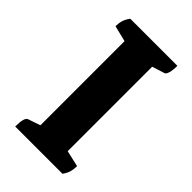

<svg xmlns="http://www.w3.org/2000/svg" viewBox="-199 -711 781 781"><g transform="rotate(45 192.0 -320.5)"><path d="M47 0Q47 -53 63 -58L116 -76V-560L47 -577Q47 -595 51.5 -610Q56 -625 68 -641H339Q339 -616 334.5 -600.5Q330 -585 323 -583L269 -566V-80L339 -64Q339 -46 335 -31.5Q331 -17 319 0Z"/></g></svg>

Font: Petrona ExtraBold
Style: Regular
Weight: 800
Designer: Ringo R. Seeber
Foundry: Ringo R. Seeber
Version: Version 2.001; ttfautohint (v1.8.3)